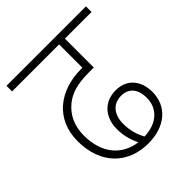

<svg xmlns="http://www.w3.org/2000/svg" viewBox="-176 -734 846 846"><g transform="rotate(-45 247.5 -311.0)"><path d="M263 0C369 0 436 -60 436 -148C436 -216 398 -268 326 -268C251 -268 209 -213 209 -145C209 -105 217 -72 235 -35C147 -47 86 -112 86 -226C86 -286 108 -332 148 -365C182 -393 226 -407 299 -407H329V-587H495V-622H0V-587H293V-442H285C150 -442 49 -364 49 -228C49 -83 138 0 263 0ZM245 -139C245 -196 274 -234 326 -234C373 -234 400 -202 400 -147C400 -83 353 -36 272 -34C256 -64 245 -97 245 -139Z"/></g></svg>

Font: Noto Sans SemiCondensed ExtraLight
Style: Regular
Weight: 200
Width: 4
Designer: Monotype Design Team
Foundry: Monotype Imaging Inc.
Version: Version 2.013